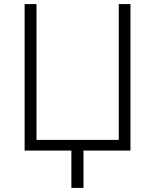

<svg xmlns="http://www.w3.org/2000/svg" viewBox="-20 -734 758 936"><path d="M616 0H387V182H328V0H100V-714H158V-52H559V-714H616Z"/></svg>

Font: BC Sans Light
Style: Regular
Weight: 300
Designer: Monotype Design Team
Foundry: Monotype Imaging Inc.
Version: Version 2.000;GOOG;noto-source:20170915:90ef993387c0